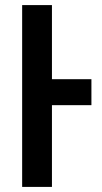

<svg xmlns="http://www.w3.org/2000/svg" viewBox="-20 -734 401 754"><path d="M67 0V-714H184V-423H339V-321H184V0Z"/></svg>

Font: Noto Sans ExtraCondensed SemiBold
Style: Regular
Weight: 600
Width: 2
Designer: Monotype Design Team
Foundry: Monotype Imaging Inc.
Version: Version 2.013; ttfautohint (v1.8.4.7-5d5b)